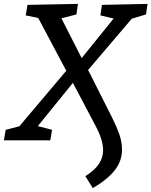

<svg xmlns="http://www.w3.org/2000/svg" viewBox="-39 -720 777 985"><path d="M710 -646 637 -624 413 -361 536 -117Q559 -71 573 -31.5Q587 8 587 47Q587 107 548.5 155Q510 203 437 245L399 184Q446 154 468 121.5Q490 89 490 50Q490 -1 452 -73L335 -295L155 -73L228 -54L219 0H-19L-10 -54L60 -72L301 -357L157 -628L93 -641L102 -695L361 -700L353 -646L276 -626L380 -422L544 -625L476 -641L484 -695L718 -700Z"/></svg>

Font: Bitter Pro Medium
Style: Italic
Weight: 500
Italic angle: -9°
Designer: Sol Matas, and Bitter project Authors
Foundry: Sol Matas
Version: Version 1.010